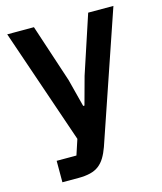

<svg xmlns="http://www.w3.org/2000/svg" viewBox="-109 -602 742 882"><g transform="rotate(-15 262.0 -161.0)"><path d="M394 -522H514L304 93Q294 121 281.5 141.5Q269 162 252 175Q235 188 211 194Q187 200 155 200H78V98H172L196 25L9 -522H136L227 -246L261 -114H267L303 -246Z"/></g></svg>

Font: IBM Plex Sans Thai SemiBold
Style: Regular
Weight: 600
Designer: Mike Abbink, Paul van der Laan, Pieter van Rosmalen, Ben Mitchell, Mark Frömberg
Foundry: Bold Monday
Version: Version 1.1